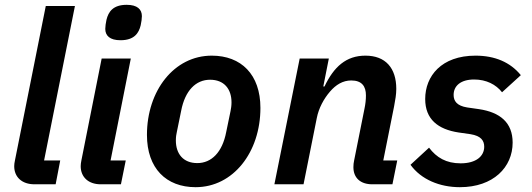

<svg xmlns="http://www.w3.org/2000/svg" viewBox="-20 -765 2207 797"><path d="M211 0 230 -99H163L291 -740H170L42 -99C40 -89 39 -83 39 -75C39 -30 71 0 123 0Z M480 -598C537 -598 556 -627 564 -660C567 -674 569 -688 569 -698C569 -726 550 -745 506 -745C449 -745 430 -716 422 -683C419 -669 417 -655 417 -645C417 -617 436 -598 480 -598ZM482 0 502 -99H439L523 -522H402L318 -100C316 -90 315 -83 315 -75C315 -30 347 0 398 0Z M792 12C948 12 1061 -133 1061 -317C1061 -456 981 -534 859 -534C703 -534 590 -389 590 -205C590 -66 670 12 792 12ZM799 -88C741 -88 710 -126 710 -182C710 -196 712 -209 714 -217L732 -305C748 -389 793 -434 852 -434C910 -434 941 -396 941 -340C941 -326 939 -314 937 -304L919 -217C903 -133 858 -88 799 -88Z M1240 0 1295 -275C1303 -316 1324 -355 1350 -385C1374 -413 1403 -431 1438 -431C1482 -431 1499 -407 1499 -369C1499 -351 1497 -333 1493 -314L1450 -99C1448 -90 1447 -81 1447 -71C1447 -26 1477 0 1525 0H1609L1629 -99H1571L1616 -324C1621 -351 1625 -373 1625 -396C1625 -483 1580 -534 1497 -534C1417 -534 1366 -488 1327 -406H1322L1345 -522H1224L1119 0Z M1889 12C2028 12 2108 -71 2108 -173C2108 -256 2056 -299 1968 -312L1919 -319C1876 -326 1863 -346 1863 -371C1863 -409 1893 -435 1948 -435C1999 -435 2039 -414 2064 -382L2142 -453C2098 -507 2034 -534 1954 -534C1812 -534 1745 -449 1745 -354C1745 -270 1798 -228 1884 -215L1933 -208C1977 -201 1990 -181 1990 -156C1990 -117 1957 -87 1892 -87C1832 -87 1792 -111 1761 -152L1684 -81C1728 -20 1805 12 1889 12Z"/></svg>

Font: Braiins Sans SemiBold
Style: Italic
Weight: 600
Italic angle: -11.31°
Designer: Mike Abbink, Paul van der Laan, Pieter van Rosmalen, Jiri Chlebus, Lubos Buracinsky
Foundry: Bold Monday, Sudetype
Version: Version 1.000;hotconv 1.0.109;makeotfexe 2.5.65596